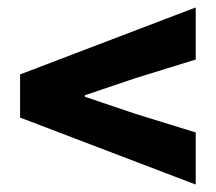

<svg xmlns="http://www.w3.org/2000/svg" viewBox="-20 -590 580 516"><path d="M506 -94 34 -274V-390L506 -570V-430L344 -380L208 -334V-330L344 -284L506 -234Z"/></svg>

Font: TypoPRO Source Sans Pro
Style: Regular
Weight: 900
Designer: Paul D. Hunt
Foundry: Adobe Systems Incorporated
Version: Version 2.020;PS 2.000;hotconv 1.0.86;makeotf.lib2.5.63406